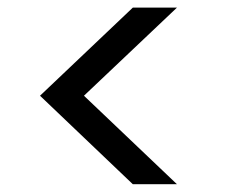

<svg xmlns="http://www.w3.org/2000/svg" viewBox="-20 -615 595 499"><path d="M84 -366.2 325.2 -595.2H439.9L198.2 -366.2L439.9 -136.2H325.2Z"/></svg>

Font: PoppinsZ
Style: Regular
Weight: 400
Designer: Ninad Kale (Devanagari), Jonny Pinhorn (Latin)
Foundry: Indian Type Foundry
Version: Version 3.002;FEAKit 1.0